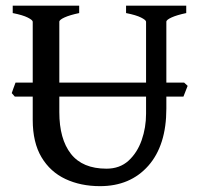

<svg xmlns="http://www.w3.org/2000/svg" viewBox="-20 -635 701 670"><path d="M620.1 -297.9H31.7L21 -310.1Q23.4 -317.4 27.3 -328.1Q31.2 -338.9 34.2 -346.7H622.6L634.8 -335.4ZM629.9 -589.4Q597.2 -582.5 578.9 -574.2Q560.5 -565.9 560.5 -559.1V-255.9Q560.5 -127.9 497.6 -56.6Q434.6 14.6 329.1 14.6Q261.7 14.6 208.5 -10.3Q155.3 -35.2 124.8 -86.4Q94.2 -137.7 94.2 -216.8V-559.1Q94.2 -564.9 76.9 -573.7Q59.6 -582.5 24.4 -589.4V-615.2H256.3V-589.4Q223.6 -582.5 205.3 -574.2Q187 -565.9 187 -559.1V-243.7Q187 -149.9 227.5 -98.1Q268.1 -46.4 351.6 -46.4Q397.9 -46.4 428.5 -74.2Q459 -102.1 474.4 -146Q489.7 -189.9 489.7 -238.3V-559.1Q489.7 -564.9 472.4 -573.7Q455.1 -582.5 419.9 -589.4V-615.2H629.9Z"/></svg>

Font: Gentium Book Plus
Style: Regular
Weight: 400
Designer: Victor Gaultney, Annie Olsen, Iska Routamaa, Becca Hirsbrunner
Foundry: SIL International
Version: Version 6.101